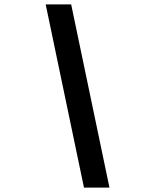

<svg xmlns="http://www.w3.org/2000/svg" viewBox="-20 -750 660 870"><path d="M360.5 100H476L302.5 -730H187Z"/></svg>

Font: Monaspace Krypton Medium
Style: Italic
Weight: 500
Italic angle: -11°
Designer: Riley Cran & the Lettermatic Team
Foundry: Lettermatic
Version: Version 1.101 (Monaspace Krypton)